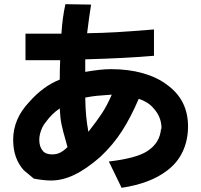

<svg xmlns="http://www.w3.org/2000/svg" viewBox="-20 -764 960 919"><path d="M534 77 501 9Q631 -6 684 -40Q747 -80 751 -151Q751 -148 753 -142V-150Q753 -206 712 -249Q699 -264 680 -275Q661 -286 644 -291Q607 -204 564 -137Q521 -70 459 -12Q392 46 335.5 73Q279 100 224 100Q191 100 142 91L118 71L94 51Q43 -5 43 -95Q43 -195 120 -276Q187 -352 266 -383Q266 -429 268 -476H102V-603H274Q279 -681 293 -744Q334 -744 354 -743L416 -742Q407 -687 397 -605Q469 -606 538 -610Q607 -614 717 -623V-497Q579 -485 388 -480V-420Q423 -426 453.5 -429.5Q484 -433 513 -433Q595 -433 664 -413.5Q733 -394 781 -357Q880 -285 880 -159Q880 -93 854.5 -38.5Q829 16 779 53Q700 114 562 135Q557 125 534 77ZM515 -311Q469 -308 444 -305.5Q419 -303 388 -297Q389 -244 392.5 -208Q396 -172 403 -133Q443 -184 467.5 -221Q492 -258 515 -311ZM198 -178Q190 -169 182 -153Q168 -122 168 -95Q168 -61 185 -42Q198 -25 230 -25Q251 -25 268 -33.5Q285 -42 303 -60Q301 -66 296 -86Q281 -137 274.5 -168.5Q268 -200 266 -245Q228 -220 198 -178Z"/></svg>

Font: BM Euljiro oraeorae
Style: Regular
Weight: 400
Designer: Bongjin Kim; Bomjun Kim; Myungsoo Han; Hyesun Chae; Mikyoung Jeong; Wujin Sim; Minjae Kang; Suwha Jang;
Foundry: Sandoll Inc.
Version: Version 1.000;hotconv 1.0.109;makeexe 2.5.65596